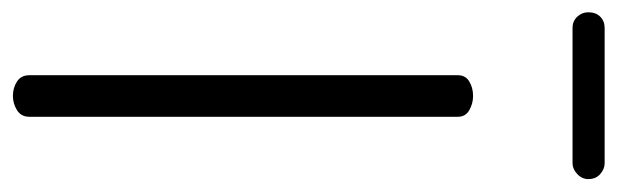

<svg xmlns="http://www.w3.org/2000/svg" viewBox="-382 -622 980 305"><g transform="rotate(90 108.5 -470.0)"><path d="M109 0Q96 0 86 -6.5Q76 -13 76 -26V-707Q76 -719 86 -725Q96 -731 109 -731Q121 -731 131.5 -725Q142 -719 142 -707V-26Q142 -13 131.5 -6.5Q121 0 109 0ZM1 -889Q-10 -889 -17 -896.5Q-24 -904 -24 -914Q-24 -926 -17 -933Q-10 -940 1 -940H216Q225 -940 233 -933Q241 -926 241 -914Q241 -904 233 -896.5Q225 -889 216 -889Z"/></g></svg>

Font: Dosis
Style: Regular
Weight: 400
Designer: EdgarTolentino, PabloImpallari, IginoMarini
Foundry: EdgarTolentino, PabloImpallari, IginoMarini
Version: Version 3.001; ttfautohint (v1.8.2)